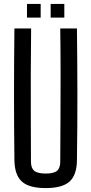

<svg xmlns="http://www.w3.org/2000/svg" viewBox="-20 -944 462 971"><path d="M211.1 7.2Q127.1 7.2 90.6 -25.8Q54 -58.8 52.9 -133.8Q50.9 -301.5 50.9 -466.9Q50.9 -632.4 52.9 -800H137.4Q136.2 -688.4 135.7 -575.9Q135.3 -463.4 135.8 -351Q136.4 -238.5 136.6 -126.5Q136.6 -93.9 153.4 -80.1Q170.3 -66.3 211.1 -66.3Q251.9 -66.3 268.3 -80.1Q284.7 -93.9 284.7 -126.5Q285.3 -238.5 285.9 -351Q286.4 -463.4 286.4 -575.9Q286.3 -688.4 284.7 -800H369.1Q371.2 -632.4 371.4 -466.9Q371.6 -301.5 369.1 -133.8Q368.4 -58.8 331.7 -25.8Q295 7.2 211.1 7.2ZM236.2 -855V-924.2H305.3V-855ZM116.5 -855V-924.2H185.7V-855Z"/></svg>

Font: Big Shoulders Text SC Thin
Style: Regular
Weight: 100
Designer: Patric King
Foundry: XO Type Co
Version: Version 2.002